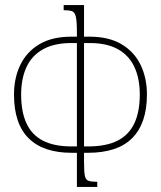

<svg xmlns="http://www.w3.org/2000/svg" viewBox="-20 -734 632 754"><path d="M326 -134H310V-101Q310 -62 313 -45Q316 -28 327.5 -24Q339 -20 362 -20V0H282V-134H260Q206 -134 164 -148Q122 -162 93 -190.5Q64 -219 49.5 -262Q35 -305 35 -363Q35 -428 60 -479.5Q85 -531 135 -560.5Q185 -590 260 -590H282V-605Q282 -649 278 -667.5Q274 -686 263 -690Q252 -694 230 -694V-714H310V-590H332Q407 -590 457 -560.5Q507 -531 532 -479.5Q557 -428 557 -363Q557 -305 542 -262Q527 -219 498 -190.5Q469 -162 426 -148Q383 -134 326 -134ZM282 -159V-565H260Q193 -565 149 -540.5Q105 -516 84 -470.5Q63 -425 63 -363Q63 -295 84 -249.5Q105 -204 149 -181.5Q193 -159 260 -159ZM310 -565V-159H326Q397 -159 441.5 -181.5Q486 -204 507.5 -249.5Q529 -295 529 -363Q529 -425 508 -470.5Q487 -516 443.5 -540.5Q400 -565 332 -565Z"/></svg>

Font: Noto Serif Armenian Thin
Style: Regular
Weight: 250
Version: Version 2.007